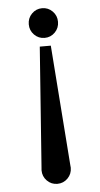

<svg xmlns="http://www.w3.org/2000/svg" viewBox="-54 -784 431 830"><g transform="rotate(-5 161.0 -369.0)"><path d="M116.2 -639.9Q97.7 -658.7 97.7 -685.5Q97.7 -712.4 116.2 -731.2Q134.8 -750 161.1 -750Q187.5 -750 206.1 -731.2Q224.6 -712.4 224.6 -685.5Q224.6 -658.7 206.1 -639.9Q187.5 -621.1 161.1 -621.1Q134.8 -621.1 116.2 -639.9ZM136.7 -585.4H184.6L223.6 -63Q224.6 -52.2 224.6 -52.2Q224.6 -25.4 206.1 -6.6Q187.5 12.2 161.1 12.2Q134.8 12.2 116.2 -6.6Q97.7 -25.4 97.7 -52.2Q97.7 -57.6 98.6 -63Z"/></g></svg>

Font: Modern Antiqua
Style: Regular
Weight: 500
Version: Version 1.0